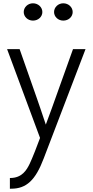

<svg xmlns="http://www.w3.org/2000/svg" viewBox="-20 -796 564 1165"><path d="M421 -723C421 -752 396 -776 364 -776C333 -776 308 -752 308 -723C308 -695 332 -671 364 -671C397 -671 421 -695 421 -723ZM237 -723C237 -752 212 -776 180 -776C149 -776 124 -752 124 -723C124 -695 148 -671 180 -671C213 -671 237 -695 237 -723ZM48 349C140 349 195 298 245 166C259 130 499 -498 499 -498H423L317 -202C317 -202 277 -89 258 -40C245 -81 204 -199 204 -199L99 -498H23L223 41C212 73 173 172 160 198C142 235 114 284 42 284H40V349Z"/></svg>

Font: LINE Seed JP_OTF Regular
Style: Regular
Weight: 400
Designer: LY Corporation & Fontrix & Fontworks
Version: Version 1.002